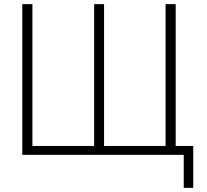

<svg xmlns="http://www.w3.org/2000/svg" viewBox="-20 -750 1004 930"><path d="M137 -43H436V-730H484V-43H782V-730H831V-43H916V160H870V0H88V-730H137Z"/></svg>

Font: M PLUS 1p Light
Style: Regular
Weight: 300
Version: Version 1.061